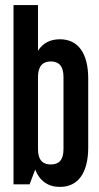

<svg xmlns="http://www.w3.org/2000/svg" viewBox="-20 -723 390 753"><path d="M33 0H96L118 -58C135 -14 168 10 215 10C287 10 326 -46 326 -145V-415C326 -513 287 -569 215 -569C177 -569 148 -554 129 -524V-703H33ZM179 -482C210 -482 229 -465 229 -421V-138C229 -94 210 -78 179 -78C149 -78 129 -94 129 -138V-421C129 -465 149 -482 179 -482Z"/></svg>

Font: Modon Arabic
Style: Bold
Weight: 700
Designer: Ahmedzaza
Foundry: Ahmedzaza
Version: Version 2.010